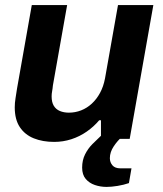

<svg xmlns="http://www.w3.org/2000/svg" viewBox="-20 -546 641 755"><path d="M399 189Q375 189 353 181.5Q331 174 317 157.5Q303 141 303 113Q303 84 314.5 61Q326 38 343.5 20.5Q361 3 377 -12H461L460 -8Q443 6 427.5 29Q412 52 412 76Q412 92 422 104Q432 116 454 116H497L487 174Q467 181 442.5 185Q418 189 399 189ZM193 12Q148 12 113 -2Q78 -16 58 -46Q38 -76 38 -124Q38 -141 41 -159.5Q44 -178 47 -198L105 -526H244L188 -210Q187 -198 185 -187.5Q183 -177 183 -167Q183 -144 191.5 -130Q200 -116 215.5 -109.5Q231 -103 251 -103Q276 -103 299 -112Q322 -121 341 -138.5Q360 -156 373.5 -181Q387 -206 393 -238L444 -526H583L490 0H377V-73H370Q349 -48 321 -28.5Q293 -9 260.5 1.5Q228 12 193 12Z"/></svg>

Font: Archivo SemiBold
Style: Bold Italic
Weight: 700
Italic angle: -10°
Version: Version 2.001